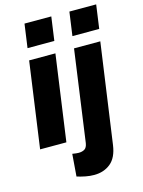

<svg xmlns="http://www.w3.org/2000/svg" viewBox="-134 -774 794 1066"><g transform="rotate(-15 263.5 -241.0)"><path d="M18 0 87 -493H238L169 0ZM96 -561 115 -697H269L250 -561ZM272 215Q247 215 222 210Q197 205 174 198L184 70Q195 72 205 73Q215 74 220 74Q241 74 254.5 65.5Q268 57 272 32L345 -493H496L415 82Q405 152 366.5 183.5Q328 215 272 215ZM354 -561 373 -697H527L508 -561Z"/></g></svg>

Font: Hanken Grotesk Black
Style: Italic
Weight: 900
Italic angle: -8°
Designer: Alfredo Marco Pradil
Foundry: Hanken Design Co.
Version: Version 3.013